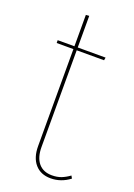

<svg xmlns="http://www.w3.org/2000/svg" viewBox="-131 -704 532 765"><g transform="rotate(20 135.5 -321.5)"><path d="M267 -19Q230 9 186 9Q144 9 120 -18.5Q96 -46 96 -95V-506H25V-518H96V-651L110 -652V-518H228L226 -506H110V-96Q110 -52 130 -28Q150 -4 187 -4Q209 -4 226 -10.5Q243 -17 261 -30Z"/></g></svg>

Font: Fira Sans Compressed Hair
Style: Regular
Weight: 100
Width: 1
Designer: bBox Type GmbH & Carrois Corporate GbR & Edenspiekermann AG
Foundry: bBox Type GmbH & Carrois Corporate GbR & Edenspiekermann AG
Version: Version 4.301